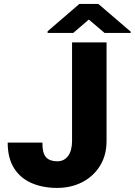

<svg xmlns="http://www.w3.org/2000/svg" viewBox="-20 -921 667 951"><path d="M336.9 -223.1V-710.9H507.8V-223.1Q507.8 -151.9 475.3 -99.6Q442.9 -47.4 387.5 -18.8Q332 9.8 263.2 9.8Q191.9 9.8 136.5 -14.2Q81.1 -38.1 49.6 -87.9Q18.1 -137.7 18.1 -214.8H189.9Q189.9 -160.6 208.7 -141.4Q227.5 -122.1 263.2 -122.1Q298.3 -122.1 317.6 -148.9Q336.9 -175.8 336.9 -223.1ZM467.3 -901.4 627.4 -764.2V-757.8H498L419.9 -824.2L342.8 -757.8H215.8V-766.1L373 -901.4Z"/></svg>

Font: Vazirmatn RD Black
Style: Regular
Weight: 900
Designer: Saber Rastikerdar
Foundry: Saber Rastikerdar
Version: Version 32.102